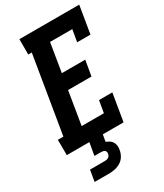

<svg xmlns="http://www.w3.org/2000/svg" viewBox="-239 -826 974 1137"><g transform="rotate(-30 248.0 -257.5)"><path d="M-6 0 -7 -105H31L118 -630H94V-735H503L472 -548H381L395 -630H243L211 -435H371L353 -330H193L156 -105H308L322 -187H413L382 0ZM57 220 70 143H170Q176 143 182.5 142Q189 141 195 137.5Q201 134 204.5 128.5Q208 123 209 117Q211 110 209.5 103.5Q208 97 203.5 93Q199 89 192.5 87.5Q186 86 179 86H133L148 0H240L232 47Q244 51 255.5 58.5Q267 66 273.5 77.5Q280 89 281.5 102.5Q283 116 280 130Q277 150 266 169Q255 188 236.5 199.5Q218 211 197.5 215.5Q177 220 157 220Z"/></g></svg>

Font: Iosevka Curly Slab Extrabold
Style: Italic
Weight: 800
Italic angle: -9°
Monospace: yes
Designer: Belleve Invis
Foundry: Belleve Invis
Version: Version 22.1.2; ttfautohint (v1.8.4)